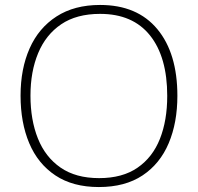

<svg xmlns="http://www.w3.org/2000/svg" viewBox="-20 -745 799 775"><path d="M696 -358Q696 -250 661 -167Q626 -84 555.5 -37Q485 10 379 10Q274 10 203.5 -37Q133 -84 98 -167Q63 -250 63 -359Q63 -467 99.5 -549.5Q136 -632 208 -678.5Q280 -725 384 -725Q534 -725 615 -627.5Q696 -530 696 -358ZM103 -359Q103 -261 133 -186Q163 -111 224.5 -68.5Q286 -26 380 -26Q474 -26 535 -68Q596 -110 625.5 -184.5Q655 -259 655 -358Q655 -515 585.5 -602Q516 -689 384 -689Q289 -689 227 -647Q165 -605 134 -530.5Q103 -456 103 -359Z"/></svg>

Font: Noto Sans Thai ExtraLight
Style: Regular
Weight: 200
Designer: Monotype Design Team
Foundry: Monotype Imaging Inc.
Version: Version 2.001; ttfautohint (v1.8.4.7-5d5b)